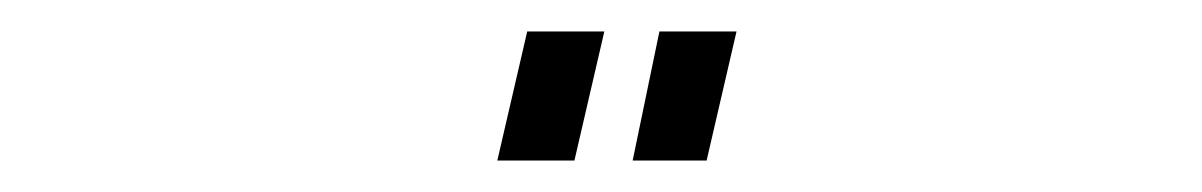

<svg xmlns="http://www.w3.org/2000/svg" viewBox="-20 -727 764 122"><path d="M315 -707H364L345 -625H296ZM399 -707H448L429 -625H382Z"/></svg>

Font: Cairo Light
Style: Italic
Weight: 300
Italic angle: -13°
Designer: Mohamed Gaber, Accademia di Belle Arti di Urbino and others
Foundry: Kief Type Foundry, Accademia di Belle Arti di Urbino and others
Version: Version 3.011